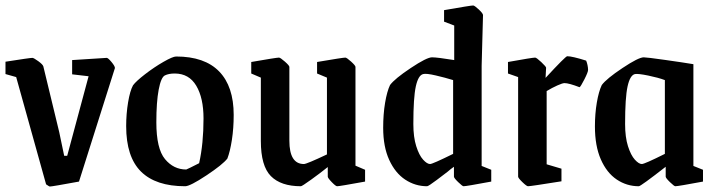

<svg xmlns="http://www.w3.org/2000/svg" viewBox="-22 -669 2611 700"><path d="M146 3 37 -388 -2 -399V-444Q87 -458 96 -458Q101 -458 117.5 -446Q134 -434 136 -427L194 -187L212 -101H223L301 -391L241 -398V-450L367 -458Q372 -458 384.5 -443Q397 -428 397 -421L266 -7Q168 11 160 11Q157 11 146 3Z M438 -209Q438 -254 445 -296Q452 -338 463 -358Q474 -373 507 -398.5Q540 -424 574 -443.5Q608 -463 620 -463Q724 -463 777 -408.5Q830 -354 830 -250Q830 -202 823.5 -159.5Q817 -117 807 -91Q790 -69 730.5 -29.5Q671 10 653 10Q546 10 492 -43.5Q438 -97 438 -209ZM704 -74Q720 -145 720 -237Q720 -312 693.5 -356.5Q667 -401 615 -401Q593 -401 579 -394Q565 -387 556.5 -342Q548 -297 548 -223Q548 -127 579.5 -89Q611 -51 657 -51Q663 -53 704 -74Z M929 -155V-386L894 -401V-443Q986 -459 995 -459Q1000 -459 1016.5 -444.5Q1033 -430 1033 -425V-156Q1033 -71 1086 -71Q1096 -71 1170 -106V-386L1134 -401V-443Q1228 -459 1237 -459Q1242 -459 1258 -444.5Q1274 -430 1274 -425V-65L1309 -50V-7Q1216 10 1207 10Q1202 10 1187.5 -5Q1173 -20 1173 -25V-60Q1147 -39 1113 -14.5Q1079 10 1075 10Q1002 10 965.5 -27Q929 -64 929 -155Z M1375 -203Q1375 -253 1382 -294.5Q1389 -336 1400 -359Q1417 -382 1475.5 -421Q1534 -460 1553 -460Q1572 -460 1634 -450V-576L1597 -590V-632Q1694 -649 1703 -649Q1708 -649 1723.5 -634.5Q1739 -620 1739 -614L1734 -429V-64L1769 -50V-7Q1678 10 1668 10Q1664 10 1648.5 -5Q1633 -20 1633 -25V-61Q1620 -52 1610 -43Q1601 -36 1570.5 -13Q1540 10 1535 10Q1492 10 1455.5 -14Q1419 -38 1397 -86Q1375 -134 1375 -203ZM1630 -108V-377Q1601 -386 1566.5 -394Q1532 -402 1521 -399Q1503 -395 1494 -354Q1485 -313 1485 -217Q1485 -169 1495.5 -136Q1506 -103 1520.5 -87Q1535 -71 1546 -71Q1555 -71 1630 -108Z M1867 -25V-388L1830 -401V-443Q1919 -459 1929 -459Q1934 -459 1951.5 -442.5Q1969 -426 1969 -422L1967 -385Q2040 -464 2046 -464Q2064 -464 2115 -448Q2118 -441 2120 -431.5Q2122 -422 2122 -414Q2122 -406 2108.5 -379.5Q2095 -353 2091 -351Q2052 -366 2036 -366Q2029 -366 2010 -357.5Q1991 -349 1971 -337V-70L2025 -54V-8Q1913 10 1903 10Q1898 10 1882.5 -5Q1867 -20 1867 -25Z M2147 -208Q2147 -255 2154 -295.5Q2161 -336 2172 -359Q2189 -382 2247.5 -421Q2306 -460 2325 -460Q2336 -460 2403 -450.5Q2470 -441 2506 -435V-64L2541 -50V-7Q2450 10 2440 10Q2436 10 2420.5 -5Q2405 -20 2405 -25V-61Q2314 10 2307 10Q2263 10 2226.5 -14.5Q2190 -39 2168.5 -88Q2147 -137 2147 -208ZM2402 -108V-377Q2378 -386 2341.5 -393.5Q2305 -401 2293 -399Q2275 -395 2266 -354Q2257 -313 2257 -217Q2257 -169 2267.5 -136Q2278 -103 2292.5 -87Q2307 -71 2318 -71Q2328 -71 2402 -108Z"/></svg>

Font: Grenze Medium
Style: Regular
Weight: 500
Designer: Renata Polastri
Foundry: Omnibus-Type
Version: Version 1.002; ttfautohint (v1.8)